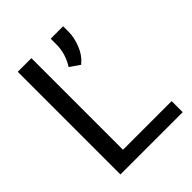

<svg xmlns="http://www.w3.org/2000/svg" viewBox="-201 -826 940 940"><g transform="rotate(-45 269.5 -355.5)"><path d="M513.7 -76.7V0H82.5V-710.9H176.8V-76.7ZM397 -711.4V-672.9Q397 -634.3 379.6 -589.8Q362.3 -545.4 326.2 -515.6L274.9 -551.3Q311 -607.4 311 -671.9V-711.4Z"/></g></svg>

Font: Roboto21382017
Style: Regular
Weight: 400
Designer: Christian Robertson
Foundry: Google
Version: Version 2.138; 2017